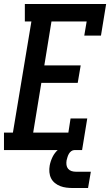

<svg xmlns="http://www.w3.org/2000/svg" viewBox="-34 -755 554 966"><path d="M-14 0V-88H31L124 -647H91V-735H500L474 -576H390L402 -647H225L189 -426H372L357 -338H174L133 -88H310L321 -159H405L379 0ZM334 191Q317 191 300.5 189Q284 187 269.5 181.5Q255 176 242.5 166Q230 156 223 142Q216 128 214.5 111.5Q213 95 216 78Q220 56 230.5 34.5Q241 13 259.5 -3Q278 -19 301 -25.5Q324 -32 346 -32L341 0Q332 0 324.5 5.5Q317 11 312.5 19Q308 27 305.5 35.5Q303 44 301 52Q299 64 300.5 75Q302 86 308.5 94Q315 102 325.5 105.5Q336 109 348 109H423L409 191Z"/></svg>

Font: Iosevka Slab Semibold Oblique
Style: Regular
Weight: 600
Italic angle: -9°
Monospace: yes
Designer: Belleve Invis
Foundry: Belleve Invis
Version: Version 11.1.1; ttfautohint (v1.8.3)